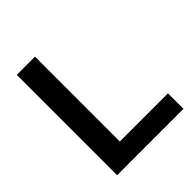

<svg xmlns="http://www.w3.org/2000/svg" viewBox="-192 -813 935 935"><g transform="rotate(-45 275.5 -345.5)"><path d="M75.5 0H532.4V-106.9H201V-691.2H75.5Z"/></g></svg>

Font: LL Pando Sans
Style: Bold
Weight: 700
Designer: Joshua Smith
Foundry: Joshua Smith
Version: Version 1.000;Glyphs 3.2.1 (3258)